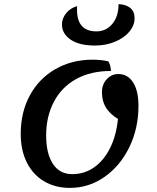

<svg xmlns="http://www.w3.org/2000/svg" viewBox="-20 -891 765 936"><path d="M81 -238Q81 -344 125.5 -426Q170 -508 250 -554Q330 -600 431 -600Q473 -600 508 -592Q519 -576 521 -545Q421 -545 350 -505Q279 -465 242 -393.5Q205 -322 205 -231Q205 -142 238 -92Q271 -42 332 -42Q391 -42 438.5 -75Q486 -108 516.5 -169Q547 -230 555 -311Q514 -337 495.5 -368Q477 -399 477 -441Q477 -479 500 -504.5Q523 -530 557 -530Q603 -530 629 -489Q655 -448 655 -375Q655 -265 610.5 -173.5Q566 -82 489.5 -28.5Q413 25 321 25Q249 25 194.5 -7.5Q140 -40 110.5 -99.5Q81 -159 81 -238ZM558 -871Q595 -869 615.5 -852Q636 -835 636 -802Q636 -767 610.5 -736.5Q585 -706 540.5 -687.5Q496 -669 443 -669Q366 -669 324 -698Q282 -727 282 -772Q282 -801 302.5 -826.5Q323 -852 356 -861Q348 -738 450 -738Q497 -738 527.5 -774.5Q558 -811 558 -871Z"/></svg>

Font: Lemonada
Style: Regular
Weight: 400
Designer: Mohamed Gaber (Arabic) Eduardo Tunni (Latin)
Foundry: Kief Type Foundry
Version: Version 3.006